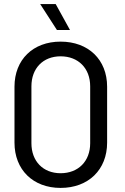

<svg xmlns="http://www.w3.org/2000/svg" viewBox="-20 -912 614 941"><path d="M277 9C413 9 505 -80 505 -213V-487C505 -620 413 -708 277 -708C142 -708 51 -620 51 -487V-213C51 -80 142 9 277 9ZM134 -210V-489C134 -577 191 -636 277 -636C364 -636 422 -577 422 -489V-210C422 -122 364 -63 277 -63C191 -63 134 -122 134 -210ZM177 -892 259 -765H323L253 -892Z"/></svg>

Font: Vanilla Cream Book
Style: Regular
Weight: 400
Designer: Jeremy Tribby, Jinavaṁso
Foundry: Tribby Type
Version: Version 1.422;Glyphs 3.1.2 (3151)